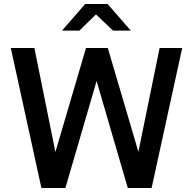

<svg xmlns="http://www.w3.org/2000/svg" viewBox="-20 -940 966 960"><path d="M34 0ZM307 0H187L34 -700H152L257 -180L410 -700H519L672 -181L778 -700H891L738 0H619L463 -535ZM545 -787 460 -868 377 -787H290L406 -920H518L634 -787Z"/></svg>

Font: Rosa Sans Medium
Style: Regular
Weight: 500
Designer: Pentagram / MCKL
Foundry: Pentagram / MCKL
Version: Version 1.005;September 16, 2019;FontCreator 11.5.0.2425 64-